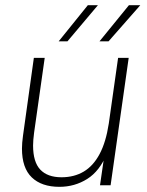

<svg xmlns="http://www.w3.org/2000/svg" viewBox="-20 -717 567 743"><path d="M210 6Q141 6 103 -30.5Q65 -67 65 -142Q65 -153 66 -165Q67 -177 69 -192L111 -493H153L112 -204Q110 -190 109 -176.5Q108 -163 108 -154Q108 -90 136 -60.5Q164 -31 218 -31Q267 -31 304 -53Q341 -75 365.5 -121Q390 -167 401 -239L437 -493H478L408 0H367L385 -124L394 -123Q366 -55 317.5 -24.5Q269 6 210 6ZM365 -557 479 -697H523L400 -557ZM207 -557 320 -697H359L241 -557Z"/></svg>

Font: Hanken Grotesk ExtraLight
Style: Italic
Weight: 250
Italic angle: -8°
Designer: Alfredo Marco Pradil
Foundry: Hanken Design Co.
Version: Version 3.013